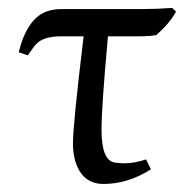

<svg xmlns="http://www.w3.org/2000/svg" viewBox="-20 -452 481 482"><path d="M251 -360.8Q234.9 -184.6 234.9 -126Q234.9 -51.8 265.6 -44.4Q267.6 -43.9 268.1 -43.9Q282.2 -42 293.5 -42Q318.8 -42.5 346.7 -51.8L358.9 -26.9Q300.8 9.8 240.2 9.8Q186 9.8 168.9 -47.9Q163.1 -68.4 163.1 -91.8Q163.1 -137.7 189.9 -360.8H133.8Q90.3 -360.8 72.3 -342.8Q63.5 -333.5 49.8 -313L26.9 -320.8Q48.3 -406.7 98.6 -423.8Q115.2 -429.2 133.8 -429.2H334.5Q373.5 -429.2 412.1 -432.1L421.9 -422.9Q406.2 -393.6 372.1 -363.8Q356 -360.8 325.2 -360.8Z"/></svg>

Font: Linux Biolinum Capitals O
Style: Small Caps
Weight: 400
Designer: Philipp H. Poll
Foundry: Philipp H. Poll
Version: Version 1.0.4